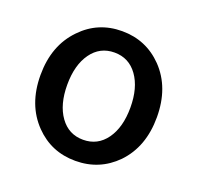

<svg xmlns="http://www.w3.org/2000/svg" viewBox="-106 -677 826 803"><g transform="rotate(20 307.0 -275.5)"><path d="M127 -62Q48 -143 48 -275Q48 -407 127 -488Q200 -564 307 -564Q414 -564 488 -488Q566 -407 566 -275Q566 -143 488 -62Q414 13 307 13Q200 13 127 -62ZM205 -134Q243 -81 307.5 -81Q372 -81 410 -134Q448 -187 448 -275Q448 -363 410 -416Q372 -469 307.5 -469Q243 -469 205 -416Q167 -363 167 -275Q167 -187 205 -134Z"/></g></svg>

Font: Resource Han Rounded TW Medium
Style: Regular
Weight: 500
Designer: Cyano Hao (round all glyphs); Ryoko NISHIZUKA 西塚涼子 (kana, bopomofo & ideographs); Paul D. Hunt (Latin, Greek & Cyrillic)
Foundry: Cyano Hao
Version: 0.990